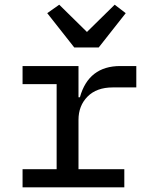

<svg xmlns="http://www.w3.org/2000/svg" viewBox="-20 -797 640 817"><path d="M400 -595H296L181 -741L232 -777L350 -661L468 -777L515 -741ZM76 0V-77H221V-439H76V-516H314V-383H320Q357 -516 492 -516H560V-425H460Q391 -425 352.5 -386Q314 -347 314 -287V-77H509V0Z"/></svg>

Font: IBM Plex Mono Text
Style: Regular
Weight: 450
Designer: Mike Abbink, Paul van der Laan, Pieter van Rosmalen
Foundry: Bold Monday
Version: Version 2.000